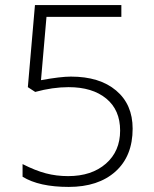

<svg xmlns="http://www.w3.org/2000/svg" viewBox="-20 -734 611 764"><path d="M462.9 -667H165L143.1 -415Q220.7 -429.2 262.2 -429.2Q376.5 -429.2 442.1 -373.8Q507.8 -318.4 507.8 -222.2Q507.8 -112.8 439.5 -51.5Q371.1 9.8 253.4 9.8Q135.7 9.8 69.8 -30.8V-81.1Q120.6 -55.2 162.6 -44.2Q204.6 -33.2 251 -33.2Q344.7 -33.2 401.4 -82.8Q458 -132.3 458 -214.4Q458 -296.4 402.8 -341.8Q347.7 -387.2 252.9 -387.2Q189.5 -387.2 120.1 -368.2L90.8 -387.2L119.1 -713.9H462.9Z"/></svg>

Font: Open Sans Hebrew Light
Style: Regular
Weight: 300
Foundry: Ascender Corporation, Yanek Iontef
Version: Version 2.001;PS 002.001;hotconv 1.0.70;makeotf.lib2.5.58329